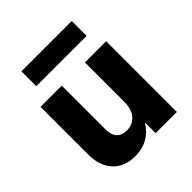

<svg xmlns="http://www.w3.org/2000/svg" viewBox="-193 -822 960 960"><g transform="rotate(-45 287.5 -341.5)"><path d="M111 -693H467V-588H111ZM367 -500H517V0H367V-76Q342 -34 303 -12Q264 10 214 10Q140 10 96.5 -35.5Q53 -81 53 -163V-500H203V-193Q203 -111 276 -111Q315 -111 341 -139Q367 -167 367 -224Z"/></g></svg>

Font: CBA Beacon Sans Extra Bold
Style: Regular
Weight: 800
Designer: Wei Huang
Foundry: Wei Huang
Version: Version 1.002